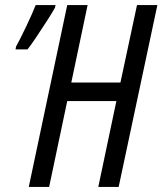

<svg xmlns="http://www.w3.org/2000/svg" viewBox="-20 -734 638 754"><path d="M93 0 244 -714H324L260 -410H453L518 -714H598L446 0H366L437 -337H244L173 0ZM41 -540H88Q101 -556 123 -589Q145 -622 166 -654.5Q187 -687 196 -704L198 -714H120Q109 -685 84 -632.5Q59 -580 43 -551Z"/></svg>

Font: Noto Sans UI Condensed
Style: Italic
Weight: 400
Width: 3
Italic angle: -12°
Designer: Monotype Design Team
Foundry: Monotype Imaging Inc.
Version: Version 1.901